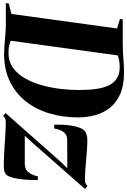

<svg xmlns="http://www.w3.org/2000/svg" viewBox="165 -977 808 1220"><g transform="rotate(90 569.0 -367.0)"><path d="M82 -743H233.5Q284.5 -743 331.2 -747Q378 -751 420 -751Q500.5 -751 555.5 -727.2Q610.5 -703.5 643.2 -662.5Q676 -621.5 690.5 -569Q705 -516.5 705 -458.5Q705 -362.5 679.8 -277.8Q654.5 -193 603.8 -128Q553 -63 477.2 -26Q401.5 11 300.5 11Q279 11 255.8 9.2Q232.5 7.5 209 5.5Q185.5 3.5 164 1.8Q142.5 0 124.5 0H-21L-18.5 -19L47.5 -35.5L140 -707L79.5 -725ZM215.5 -14.5 174.5 -40Q201.5 -36.5 217 -31.2Q232.5 -26 249 -21.5Q265.5 -17 295.5 -17Q349.5 -17 389.2 -45.2Q429 -73.5 456.2 -121Q483.5 -168.5 500 -227Q516.5 -285.5 523.8 -347.5Q531 -409.5 531 -465Q531 -526.5 524 -574.8Q517 -623 500.5 -656Q484 -689 456 -706.2Q428 -723.5 386 -723.5Q361.5 -723.5 344.2 -720.2Q327 -717 315.2 -712.8Q303.5 -708.5 295.5 -705L313.5 -729ZM1028 -390.5Q1015 -390.5 997.8 -390.5Q980.5 -390.5 960.5 -390.5Q940.5 -390.5 920.2 -390.2Q900 -390 881.8 -390Q863.5 -390 848.5 -390Q823 -390 808.2 -377.2Q793.5 -364.5 786 -345.8Q778.5 -327 775.5 -307.5H752Q750.5 -323.5 751.2 -352.5Q752 -381.5 756.8 -414Q761.5 -446.5 771.8 -472.2Q782 -498 799.5 -507.5Q804.5 -510 817.2 -514Q830 -518 847 -518Q874 -518 908 -515.8Q942 -513.5 977.2 -510.2Q1012.5 -507 1044.2 -504.8Q1076 -502.5 1097.5 -502.5Q1113.5 -502.5 1122.2 -506Q1131 -509.5 1142 -519L1159.5 -503L866.5 -169.5L821.5 -120.5Q839.5 -120.5 862.5 -120.5Q885.5 -120.5 910.5 -120.5Q935.5 -120.5 959.2 -120.5Q983 -120.5 1003 -120.5Q1037 -121 1055 -145.8Q1073 -170.5 1079.5 -203.5H1103Q1103.5 -181 1102.2 -152.5Q1101 -124 1097.5 -95Q1094 -66 1087.5 -42.2Q1081 -18.5 1071.5 -5.5Q1063.5 4.5 1048.8 8.8Q1034 13 1005 13Q978 13 941.2 11Q904.5 9 865.8 6.5Q827 4 793.2 2Q759.5 0 738 0Q721 0 712.2 4.2Q703.5 8.5 695 17L677.5 1.5L983 -344Z"/></g></svg>

Font: Merriweather 144pt ExtraBold
Style: Italic
Weight: 800
Italic angle: -7.8°
Version: Version 2.101